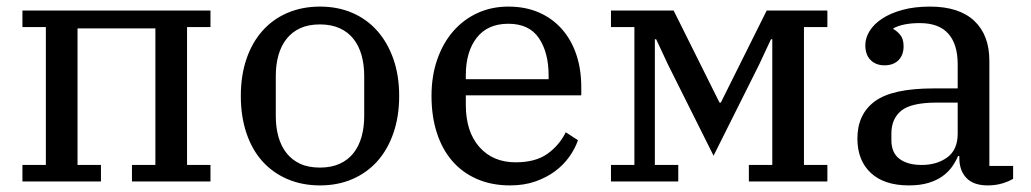

<svg xmlns="http://www.w3.org/2000/svg" viewBox="-20 -550 3125 582"><path d="M48 -50H119V-468H48V-518H618V-468H547V-50H618V0H380V-50H451V-464H215V-50H286V0H48Z M950 -42Q984 -42 1009.5 -53.5Q1035 -65 1051.5 -86Q1068 -107 1076 -135.5Q1084 -164 1084 -198V-320Q1084 -354 1076 -382.5Q1068 -411 1051.5 -432Q1035 -453 1009.5 -464.5Q984 -476 950 -476Q915 -476 890 -464.5Q865 -453 848.5 -432Q832 -411 824 -382.5Q816 -354 816 -320V-198Q816 -164 824 -135.5Q832 -107 848.5 -86Q865 -65 890 -53.5Q915 -42 950 -42ZM950 12Q896 12 851.5 -7Q807 -26 775.5 -61Q744 -96 727 -146.5Q710 -197 710 -259Q710 -321 727 -371Q744 -421 775.5 -456.5Q807 -492 851.5 -511Q896 -530 950 -530Q1004 -530 1048 -511Q1092 -492 1123.5 -456.5Q1155 -421 1172.5 -371Q1190 -321 1190 -259Q1190 -197 1172.5 -146.5Q1155 -96 1123.5 -61Q1092 -26 1048 -7Q1004 12 950 12Z M1526 12Q1470 12 1425.5 -7.5Q1381 -27 1350.5 -62.5Q1320 -98 1304 -148Q1288 -198 1288 -259Q1288 -320 1305.5 -370Q1323 -420 1354 -455.5Q1385 -491 1427.5 -510.5Q1470 -530 1521 -530Q1573 -530 1614 -512Q1655 -494 1683.5 -461.5Q1712 -429 1727 -384.5Q1742 -340 1742 -286V-261H1392V-232Q1392 -151 1433 -104.5Q1474 -58 1543 -58Q1603 -58 1639 -83.5Q1675 -109 1695 -149L1732 -125Q1723 -99 1705.5 -74.5Q1688 -50 1662.5 -31Q1637 -12 1603 0Q1569 12 1526 12ZM1392 -310H1643V-321Q1643 -391 1613.5 -434.5Q1584 -478 1521 -478Q1458 -478 1425 -435.5Q1392 -393 1392 -322Z M1832 -50H1903V-468H1832V-518H2022L2161 -239H2165L2304 -518H2488V-468H2417V-50H2488V0H2250V-50H2321V-431H2317L2281 -354L2143 -78L2005 -354L1969 -431H1965V-50H2036V0H1832Z M2735 12Q2660 12 2619.5 -26Q2579 -64 2579 -130Q2579 -204 2632 -243Q2685 -282 2810 -282H2883V-355Q2883 -416 2854.5 -448Q2826 -480 2768 -480Q2743 -480 2722.5 -476Q2702 -472 2688 -464V-462Q2699 -456 2709 -444Q2719 -432 2719 -410Q2719 -383 2703.5 -367.5Q2688 -352 2661 -352Q2635 -352 2619 -368Q2603 -384 2603 -413Q2603 -435 2616 -456Q2629 -477 2654 -493.5Q2679 -510 2715.5 -520Q2752 -530 2799 -530Q2887 -530 2933 -487Q2979 -444 2979 -366V-47H3051V-8Q3038 0 3018 6Q2998 12 2974 12Q2931 12 2909.5 -10.5Q2888 -33 2888 -71V-77H2884Q2877 -60 2865.5 -44Q2854 -28 2836.5 -15.5Q2819 -3 2794 4.5Q2769 12 2735 12ZM2774 -50Q2820 -50 2851.5 -73Q2883 -96 2883 -145V-239H2820Q2742 -239 2712 -214.5Q2682 -190 2682 -145V-125Q2682 -87 2706.5 -68.5Q2731 -50 2774 -50Z"/></svg>

Font: IBM Plex Serif Text
Style: Regular
Weight: 450
Designer: Mike Abbink, Paul van der Laan, Pieter van Rosmalen
Foundry: Bold Monday
Version: Version 3.001